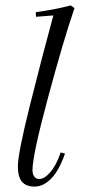

<svg xmlns="http://www.w3.org/2000/svg" viewBox="-20 -677 315 709"><path d="M125 -16Q144 -16 166 -41.5Q188 -67 204 -114L220 -110Q198 -47 169 -17.5Q140 12 108 12Q76 12 61 -6Q46 -24 46 -63Q46 -110 90.5 -288Q135 -466 177 -620L113 -615L112 -632Q181 -641 241 -657L255 -647Q213 -524 156.5 -313.5Q100 -103 100 -49Q100 -34 106.5 -25Q113 -16 125 -16Z"/></svg>

Font: Arapey
Style: Italic
Weight: 400
Italic angle: -12°
Designer: Eduardo Rodriguez Tunni
Foundry: Eduardo Rodriguez Tunni
Version: Version 3.000